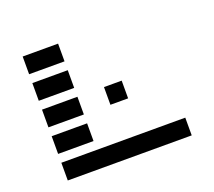

<svg xmlns="http://www.w3.org/2000/svg" viewBox="-116 -839 1111 995"><g transform="rotate(-20 439.5 -342.0)"><path d="M97.7 -585.9V-683.6H293V-585.9ZM97.7 -439.5V-537.1H293V-439.5ZM97.7 -293V-390.6H293V-293ZM537.1 -293H439.5V-390.6H537.1ZM97.7 -146.5V-244.1H293V-146.5ZM781.2 -97.7V0H97.7V-97.7Z"/></g></svg>

Font: Trigram
Style: Regular
Weight: 400
Designer: GGBotNet
Foundry: GGBotNet
Version: 1.05